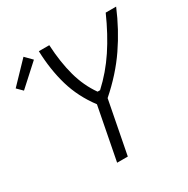

<svg xmlns="http://www.w3.org/2000/svg" viewBox="-303 -1117 1271 1297"><g transform="rotate(-30 332.0 -468.0)"><path d="M52.1 -936.2 103.5 -884.1 -59.2 -736.3 -100.3 -777.3ZM160.8 -916.7H242.2Q249.3 -780.6 278.6 -673.5Q307.9 -566.4 367.8 -481.8H387.4Q479.8 -566.4 551.1 -673.8Q622.4 -781.2 682.3 -916.7H763.7Q703.1 -772.1 617.5 -646.8Q531.9 -521.5 404.9 -410.2L325.5 0H242.2L321.6 -410.2Q238.3 -520.8 201.8 -645.8Q165.4 -770.8 160.8 -916.7Z"/></g></svg>

Font: Monoid
Style: Italic
Weight: 400
Width: 4
Italic angle: -11°
Monospace: yes
Version: Version 0.61